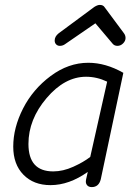

<svg xmlns="http://www.w3.org/2000/svg" viewBox="-20 -749 554 783"><path d="M224 -562Q215 -562 209 -568Q203 -574 203 -584Q203 -600 219 -613L365 -721Q378 -729 387 -729Q401 -729 407 -719L485 -614Q492 -605 492 -594Q492 -582 482 -572Q472 -562 459 -562Q447 -562 440 -570L369 -654L244 -568Q235 -562 224 -562ZM186 6Q117 6 75.5 -36.5Q34 -79 34 -151Q34 -228 74 -306.5Q114 -385 186.5 -439Q259 -493 340 -493Q411 -493 483 -452L391 -18Q383 14 354 14Q341 14 334.5 5.5Q328 -3 331 -17L338 -48Q262 6 186 6ZM197 -50Q237 -50 279 -69Q321 -88 348 -109L417 -416Q375 -436 331 -436Q244 -436 170 -349Q96 -262 96 -162Q96 -50 197 -50Z"/></svg>

Font: Comic Neue
Style: Italic
Weight: 400
Italic angle: -12°
Designer: Craig Rozynski
Foundry: Craig Rozynski
Version: Version 2.003